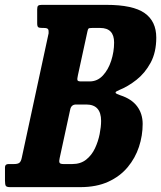

<svg xmlns="http://www.w3.org/2000/svg" viewBox="-64 -770 662 790"><path d="M266 0H-22Q-37 0 -40.2 -5.5Q-43.5 -11 -43.5 -27V-81.5Q-43.5 -95 -29 -95H-6.5Q9.5 -95 16 -100.5Q22.5 -106 25.5 -120.5L136 -633Q137 -645.5 133.5 -650.2Q130 -655 116 -655H110Q97.5 -655 93.2 -658.2Q89 -661.5 89 -674.5V-732Q89 -743 93 -746.5Q97 -750 108 -750H373.5Q483 -750 531 -716.2Q579 -682.5 579 -615Q579 -555 555.8 -512Q532.5 -469 497.5 -441.5Q462.5 -414 427.5 -400Q411.5 -393.5 411.5 -389.5Q411.5 -386 417.2 -383.5Q423 -381 431 -378Q477.5 -363 500.2 -332.5Q523 -302 523 -260Q523 -212 507.8 -165.8Q492.5 -119.5 461.2 -82Q430 -44.5 381.5 -22.2Q333 0 266 0ZM269 -435H305Q336.5 -435 359 -459Q381.5 -483 393.5 -520Q405.5 -557 405.5 -595Q405.5 -655 348 -655H315.5Q303 -655 300.2 -652.5Q297.5 -650 295.5 -639.5L256.5 -460Q253 -445 254.8 -440Q256.5 -435 269 -435ZM233.5 -95Q267.5 -95 290.5 -113.2Q313.5 -131.5 326.8 -159.8Q340 -188 346 -218.2Q352 -248.5 352 -272.5Q352 -340 291 -340H249Q229.5 -340 225 -320L181.5 -119.5Q178.5 -107 180.8 -101Q183 -95 197.5 -95Z"/></svg>

Font: Besley* Condensed
Style: Bold Italic
Weight: 700
Width: 3
Italic angle: -13°
Designer: Owen Earl
Foundry: indestructible type*
Version: Version 3.000; ttfautohint (v1.8.3)